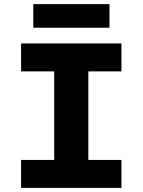

<svg xmlns="http://www.w3.org/2000/svg" viewBox="-20 -908 690 928"><path d="M242 0V-698H407V0ZM82 -698H567V-563H82ZM82 -135H567V0H82ZM141 -774V-888H509V-774Z"/></svg>

Font: Azeret Mono Thin
Style: Regular
Weight: 100
Designer: Martin Vácha
Foundry: Displaay
Version: Version 1.002